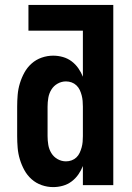

<svg xmlns="http://www.w3.org/2000/svg" viewBox="-20 -755 540 783"><path d="M197 8Q173 8 150 0Q127 -8 109 -24Q91 -40 79.5 -61Q68 -82 61 -105Q54 -128 52 -152Q50 -176 50 -200V-320Q50 -344 52 -368Q54 -392 61 -415Q68 -438 79.5 -459Q91 -480 109 -496Q127 -512 150 -520Q173 -528 197 -528Q217 -528 236.5 -522.5Q256 -517 272 -505Q288 -493 299.5 -476.5Q311 -460 318 -442V-630H96V-735H442V0H318V-78Q311 -60 299.5 -43.5Q288 -27 272 -15Q256 -3 236.5 2.5Q217 8 197 8ZM249 -97Q249 -97 249 -97Q249 -97 249 -97Q261 -97 272 -101Q283 -105 291.5 -113Q300 -121 305 -132Q310 -143 313 -154Q316 -165 317 -176.5Q318 -188 318 -200V-320Q318 -332 317 -343.5Q316 -355 313 -366.5Q310 -378 305 -388.5Q300 -399 291.5 -407Q283 -415 272 -419Q261 -423 249 -423Q231 -423 215 -414Q199 -405 189.5 -389.5Q180 -374 177 -356Q174 -338 174 -320V-200Q174 -182 177 -164Q180 -146 189.5 -130.5Q199 -115 215 -106Q231 -97 249 -97Z"/></svg>

Font: Iosevka SS04 Extrabold
Style: Regular
Weight: 800
Monospace: yes
Designer: Belleve Invis
Foundry: Belleve Invis
Version: Version 19.0.0; ttfautohint (v1.8.4)